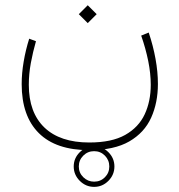

<svg xmlns="http://www.w3.org/2000/svg" viewBox="-20 -359 687 735"><path d="M262.2 278.3Q262.2 246.6 285.4 223.6Q308.6 200.7 340.3 200.7Q372.1 200.7 395 223.6Q418 246.6 418 278.3Q418 310.1 395 333.3Q372.1 356.4 340.3 356.4Q308.6 356.4 285.4 333.3Q262.2 310.1 262.2 278.3ZM281.7 278.3Q281.7 302.7 299.1 319.6Q316.4 336.4 340.3 336.4Q364.7 336.4 381.6 319.6Q398.4 302.7 398.4 278.3Q398.4 253.9 381.6 236.8Q364.7 219.7 340.3 219.7Q315.9 219.7 298.8 236.8Q281.7 253.9 281.7 278.3ZM315.9 -338.9 350.1 -304.7 315.9 -270.5 281.7 -304.7ZM321.8 186.5Q407.7 186.5 459.2 157.5Q510.7 128.4 533.9 78.6Q557.1 28.8 557.1 -34.2Q557.1 -77.6 547.4 -125.7Q537.6 -173.8 520.5 -222.7L549.3 -234.4Q566.4 -183.6 575.4 -133.5Q584.5 -83.5 584.5 -37.6Q584.5 34.2 558.6 91.6Q532.7 148.9 474.9 182.4Q417 215.8 321.8 215.8Q194.3 215.8 128.7 150.6Q63 85.4 63 -37.1Q63 -78.6 70.6 -123Q78.1 -167.5 91.8 -210.9L117.7 -201.2Q106 -160.6 98.1 -118.2Q90.3 -75.7 90.3 -34.2Q90.3 71.8 150.1 129.2Q210 186.5 321.8 186.5Z"/></svg>

Font: Vazirmatn UI FD Thin
Style: Regular
Weight: 100
Designer: Saber Rastikerdar
Foundry: Saber Rastikerdar
Version: Version 33.003